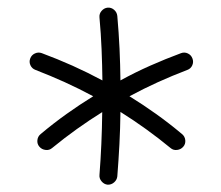

<svg xmlns="http://www.w3.org/2000/svg" viewBox="-20 -701 586 509"><path d="M84.5 -312Q78.1 -319.3 79.1 -329.3Q80.1 -339.4 87.9 -345.7Q121.6 -374 156.5 -398.9Q191.4 -423.8 227.1 -445.8Q189.9 -465.8 151.6 -483.2Q113.3 -500.5 74.2 -515.6Q64.9 -519 60.8 -527.8Q56.6 -536.6 60.1 -545.9Q63.5 -555.2 72.5 -559.3Q81.5 -563.5 90.8 -560.1Q131.8 -544.9 172.1 -526.9Q212.4 -508.8 251.5 -487.8Q251 -528.3 249.3 -570.3Q247.6 -612.3 243.7 -654.8Q242.7 -664.6 249.3 -672.1Q255.9 -679.7 265.1 -680.7Q274.9 -681.6 282.5 -675Q290 -668.5 291 -658.7Q294.9 -614.3 296.9 -572Q298.8 -529.8 299.3 -487.8Q338.4 -509.3 378.7 -527.1Q418.9 -544.9 460 -560.1Q469.2 -563.5 478 -559.3Q486.8 -555.2 490.2 -545.9Q493.7 -536.6 489.7 -527.8Q485.8 -519 476.6 -515.6Q437 -500.5 398.7 -483.2Q360.4 -465.8 323.2 -445.8Q358.9 -423.8 393.8 -398.9Q428.7 -374 462.4 -345.7Q470.2 -339.4 471.2 -329.3Q472.2 -319.3 465.8 -312Q459.5 -304.7 449.5 -303.5Q439.5 -302.2 432.1 -308.6Q368.7 -360.8 299.3 -404.3Q298.8 -360.8 296.6 -318.8Q294.4 -276.9 291 -233.4Q290 -224.1 282.5 -217.5Q274.9 -210.9 265.1 -211.4Q255.9 -212.4 249.3 -220.2Q242.7 -228 243.7 -237.3Q250 -318.4 251 -403.8Q217.3 -382.8 183.8 -358.9Q150.4 -335 118.2 -308.6Q110.8 -302.2 100.8 -303.5Q90.8 -304.7 84.5 -312Z"/></svg>

Font: Mikhak Light
Style: Regular
Weight: 300
Designer: Amin Abedi
Version: Version 3.3